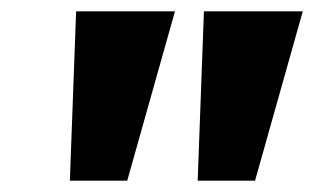

<svg xmlns="http://www.w3.org/2000/svg" viewBox="-20 -725 553 338"><path d="M103 -407 114 -705H288L204 -407ZM328 -407 339 -705H513L429 -407Z"/></svg>

Font: Nunito Sans 12pt ExtraLight ExtraBold
Style: Italic
Weight: 800
Italic angle: -9°
Version: Version 3.101;gftools[0.9.27]